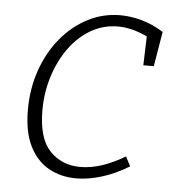

<svg xmlns="http://www.w3.org/2000/svg" viewBox="-44 -573 566 622"><g transform="rotate(5 239.0 -262.5)"><path d="M226 7Q176 7 136.5 -15Q97 -37 74 -83Q51 -129 51 -201Q51 -270 72 -330Q93 -390 130.5 -435.5Q168 -481 217.5 -506.5Q267 -532 323 -532Q357 -532 393 -522Q429 -512 464 -490L445 -377H411L414 -471Q364 -495 319 -495Q271 -495 230.5 -471.5Q190 -448 160.5 -407Q131 -366 114.5 -313.5Q98 -261 98 -204Q98 -112 137 -71.5Q176 -31 236 -31Q303 -31 381 -78L397 -47Q353 -20 309 -6.5Q265 7 226 7Z"/></g></svg>

Font: Bitter Light
Style: Italic
Weight: 300
Italic angle: -9°
Designer: Sol Matas, and Bitter project Authors
Foundry: Sol Matas
Version: Version 2.001